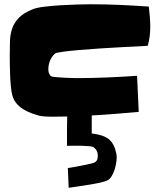

<svg xmlns="http://www.w3.org/2000/svg" viewBox="-20 -641 745 894"><path d="M523.4 89.8Q523.4 101.6 521 117.7Q518.6 133.8 513.2 149.9Q507.8 166 500 179.2Q492.2 192.4 481.4 198.2Q470.7 204.1 446.3 209.5Q421.9 214.8 394 219.2Q366.2 223.6 340.3 227.5Q314.5 231.4 299.8 233.4L295.9 141.6Q303.7 140.6 322.3 137.2Q340.8 133.8 360.8 129.9Q380.9 126 397.9 122.1Q415 118.2 418.9 116.2Q429.7 110.4 432.6 102.5Q435.5 94.7 435.5 84Q435.5 58.6 415 43.9Q410.2 41 393.6 39.6Q377 38.1 356.9 37.6Q336.9 37.1 318.4 37.6Q299.8 38.1 292 38.1V-49.8Q292 -62.5 292.5 -74.7Q293 -86.9 293 -98.6Q278.3 -98.6 263.2 -98.1Q248 -97.7 233.4 -97.7Q228.5 -97.7 219.2 -97.7Q210 -97.7 199.2 -98.1Q188.5 -98.6 178.7 -99.6Q168.9 -100.6 165 -101.6Q144.5 -107.4 124.5 -114.7Q104.5 -122.1 86.9 -133.3Q69.3 -144.5 56.2 -160.2Q43 -175.8 37.1 -198.2Q33.2 -212.9 30.8 -236.8Q28.3 -260.7 27.3 -286.1Q26.4 -311.5 25.9 -335.9Q25.4 -360.4 25.4 -377Q25.4 -415 26.4 -448.2Q27.3 -481.4 37.1 -509.3Q46.9 -537.1 68.8 -559.1Q90.8 -581.1 131.8 -597.7Q150.4 -605.5 187.5 -609.9Q224.6 -614.3 265.1 -616.7Q305.7 -619.1 342.8 -620.1Q379.9 -621.1 400.4 -621.1Q468.8 -621.1 536.6 -618.2Q604.5 -615.2 672.9 -610.4Q675.8 -585.9 677.7 -562Q679.7 -538.1 679.7 -514.6Q679.7 -469.7 668 -427.7Q661.1 -426.8 627.4 -425.3Q593.8 -423.8 547.4 -421.4Q501 -418.9 447.8 -415.5Q394.5 -412.1 349.1 -408.2Q303.7 -404.3 272 -399.9Q240.2 -395.5 236.3 -391.6Q220.7 -377.9 212.9 -358.4Q205.1 -338.9 205.1 -319.3Q205.1 -307.6 207.5 -301.3Q210 -294.9 215.8 -287.1Q218.8 -284.2 236.3 -282.2Q253.9 -280.3 275.4 -279.3Q296.9 -278.3 315.4 -277.8Q334 -277.3 336.9 -277.3Q407.2 -277.3 477.5 -280.3Q547.9 -283.2 618.2 -288.1L626 -120.1Q571.3 -115.2 517.1 -110.8Q462.9 -106.4 407.2 -103.5V-19.5Q431.6 -16.6 451.2 -10.7Q470.7 -4.9 485.4 6.3Q500 17.6 508.8 35.2Q517.6 52.7 522.5 79.1Q522.5 82 522.9 84.5Q523.4 86.9 523.4 89.8Z"/></svg>

Font: Slackey
Style: Regular
Weight: 400
Designer: Squid
Foundry: Font Diner, Inc DBA Sideshow
Version: Version 1.000